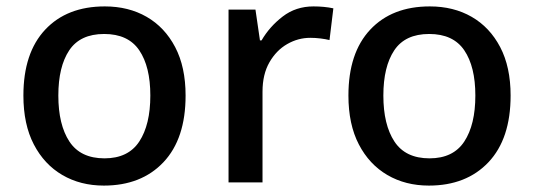

<svg xmlns="http://www.w3.org/2000/svg" viewBox="-20 -569 1665 599"><path d="M559 -271Q559 -136 490 -63Q421 10 304 10Q231 10 174.5 -23Q118 -56 85.5 -118.5Q53 -181 53 -271Q53 -404 121 -476.5Q189 -549 307 -549Q381 -549 437.5 -516.5Q494 -484 526.5 -422Q559 -360 559 -271ZM162 -271Q162 -180 196.5 -127.5Q231 -75 306 -75Q380 -75 414.5 -127.5Q449 -180 449 -271Q449 -361 414.5 -412Q380 -463 305 -463Q230 -463 196 -412Q162 -361 162 -271Z M958 -549Q992 -549 1020 -543L1008 -444Q996 -447 980 -449Q964 -451 948 -451Q910 -451 876 -431.5Q842 -412 820.5 -374.5Q799 -337 799 -283V0H693V-539H777L791 -443H796Q821 -486 862 -517.5Q903 -549 958 -549Z M1573 -271Q1573 -136 1504 -63Q1435 10 1318 10Q1245 10 1188.5 -23Q1132 -56 1099.5 -118.5Q1067 -181 1067 -271Q1067 -404 1135 -476.5Q1203 -549 1321 -549Q1395 -549 1451.5 -516.5Q1508 -484 1540.5 -422Q1573 -360 1573 -271ZM1176 -271Q1176 -180 1210.5 -127.5Q1245 -75 1320 -75Q1394 -75 1428.5 -127.5Q1463 -180 1463 -271Q1463 -361 1428.5 -412Q1394 -463 1319 -463Q1244 -463 1210 -412Q1176 -361 1176 -271Z"/></svg>

Font: Noto Sans Myanmar UI Medium
Style: Regular
Weight: 500
Designer: Monotype Design Team
Foundry: Monotype Imaging Inc.
Version: Version 2.103; ttfautohint (v1.8.4.7-5d5b)